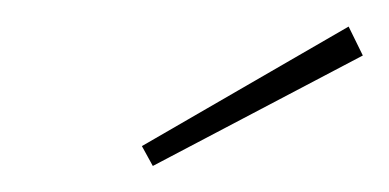

<svg xmlns="http://www.w3.org/2000/svg" viewBox="-20 -780 296 146"><path d="M245.1 -759.8 255.9 -737.8 96.2 -653.8 87.9 -668.9Z"/></svg>

Font: Fira Sans Compressed Thin
Style: Italic
Weight: 100
Width: 3
Italic angle: -8°
Designer: Carrois Corporate & Edenspiekermann AG
Foundry: Carrois Corporate GbR & Edenspiekermann AG
Version: Version 4.203;PS 004.203;hotconv 1.0.88;makeotf.lib2.5.64775